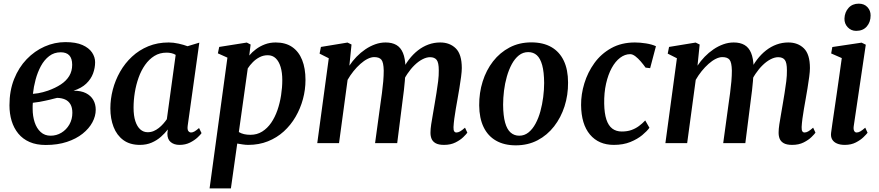

<svg xmlns="http://www.w3.org/2000/svg" viewBox="-20 -802 4926 1076"><path d="M236.5 10.5Q184 10.5 145.8 -6.2Q107.5 -23 82.5 -53.5Q57.5 -84 45.2 -124.5Q33 -165 33 -212Q33 -293.5 59 -358.8Q85 -424 129.5 -470.2Q174 -516.5 230.2 -541.2Q286.5 -566 346.5 -566Q405.5 -566 442 -549.8Q478.5 -533.5 495.8 -507.8Q513 -482 513 -453.5Q513 -421.5 501.5 -390.2Q490 -359 463.5 -333.5Q437 -308 392 -293.5Q434 -294 461.5 -280Q489 -266 502.8 -242Q516.5 -218 516.5 -187Q516.5 -151.5 497.8 -116.5Q479 -81.5 443 -52.8Q407 -24 355 -6.8Q303 10.5 236.5 10.5ZM263.5 -41.5Q296.5 -41.5 324.2 -58.2Q352 -75 368.8 -104.2Q385.5 -133.5 385.5 -170Q385.5 -199 374.8 -217.5Q364 -236 344.8 -244.5Q325.5 -253 300 -253.5Q292.5 -252 282.2 -249.2Q272 -246.5 260.2 -243.5Q248.5 -240.5 235.5 -238Q219.5 -234.5 201.8 -231.2Q184 -228 164 -226Q163 -218 163 -209.5Q163 -201 163 -192.5Q163 -151 174.2 -116.8Q185.5 -82.5 208 -62Q230.5 -41.5 263.5 -41.5ZM164.5 -276Q180 -277 193.8 -279.5Q207.5 -282 221 -285.5Q234.5 -289 249 -294Q291 -309 321.2 -329Q351.5 -349 368 -376.2Q384.5 -403.5 384.5 -439Q384.5 -474.5 368.2 -491.8Q352 -509 320.5 -509Q283.5 -509 255.8 -487.8Q228 -466.5 209.2 -431.8Q190.5 -397 179.5 -356Q168.5 -315 164.5 -276Z M1032 -98.5Q1029 -76.5 1035.2 -68Q1041.5 -59.5 1051 -59.5Q1059.5 -59.5 1069.8 -65.2Q1080 -71 1095.5 -84.5L1109.5 -56Q1104.5 -48 1087.5 -32Q1070.5 -16 1044.8 -3Q1019 10 986 10Q956 10 937 -5.5Q918 -21 918 -53L920.5 -76.5Q904.5 -55.5 882 -35.5Q859.5 -15.5 830.2 -2.8Q801 10 764 10Q708 10 671.2 -17Q634.5 -44 616.5 -90.5Q598.5 -137 598.5 -194.5Q598.5 -247 612.2 -299.8Q626 -352.5 653 -400Q680 -447.5 719.8 -484.5Q759.5 -521.5 811.2 -542.8Q863 -564 925.5 -564Q951.5 -564 980.8 -557.5Q1010 -551 1031 -543L1097 -563ZM964.5 -494.5Q954 -501 940.8 -504Q927.5 -507 913.5 -507Q875 -507 845.2 -488.5Q815.5 -470 793.2 -438.5Q771 -407 756.8 -367Q742.5 -327 735.5 -283.5Q728.5 -240 728.5 -198.5Q728.5 -153.5 738.5 -123Q748.5 -92.5 766.2 -76.8Q784 -61 807.5 -61Q825.5 -61 841 -67.5Q856.5 -74 870 -84.8Q883.5 -95.5 895 -108.5Q906.5 -121.5 915 -134Z M1154.5 254 1254.5 -479 1201 -503 1208.5 -539 1363 -563.5 1384.5 -552.5 1377 -491Q1392.5 -510 1414.8 -526.5Q1437 -543 1464.5 -553.5Q1492 -564 1525 -564Q1580.5 -564 1617.5 -538.5Q1654.5 -513 1673.2 -466Q1692 -419 1692 -354Q1692 -299.5 1677.8 -246.8Q1663.5 -194 1636.5 -147.5Q1609.5 -101 1570.5 -65.5Q1531.5 -30 1481.2 -10Q1431 10 1371.5 10Q1356.5 10 1340.5 7.5Q1324.5 5 1309.5 2.5L1274 254ZM1318.5 -62Q1331.5 -54 1347.8 -50.2Q1364 -46.5 1383.5 -46.5Q1420.5 -46.5 1449.5 -64.8Q1478.5 -83 1499.8 -114Q1521 -145 1534.8 -184.8Q1548.5 -224.5 1555.2 -268Q1562 -311.5 1562 -353.5Q1562 -395 1552.8 -426.2Q1543.5 -457.5 1525.5 -475Q1507.5 -492.5 1480.5 -492.5Q1456 -492.5 1434.8 -481.5Q1413.5 -470.5 1396.8 -453.5Q1380 -436.5 1368.5 -418.5Z M1950 -552.5 1938 -434Q1955.5 -460.5 1978.2 -484Q2001 -507.5 2027.5 -525.5Q2054 -543.5 2082.8 -553.8Q2111.5 -564 2141 -564Q2177 -564 2201.2 -550Q2225.5 -536 2238.2 -505.5Q2251 -475 2252.5 -425.5Q2252.5 -419 2252.2 -411.5Q2252 -404 2251.5 -396Q2251 -388 2250 -379.5L2232 -401.5Q2249 -438.5 2271.8 -468.2Q2294.5 -498 2322 -519.5Q2349.5 -541 2381 -552.5Q2412.5 -564 2447 -564Q2500.5 -564 2534.2 -531Q2568 -498 2568 -420.5Q2568 -402 2564 -371.5Q2560 -341 2554.5 -307.8Q2549 -274.5 2544 -246.5Q2539.5 -221 2534.5 -192.5Q2529.5 -164 2526 -137.2Q2522.5 -110.5 2521.5 -90Q2521 -72.5 2525.5 -66Q2530 -59.5 2537.5 -59.5Q2547.5 -59.5 2558.2 -65.5Q2569 -71.5 2586 -86.5L2599 -58.5Q2593.5 -50.5 2576.8 -34Q2560 -17.5 2532.8 -3.8Q2505.5 10 2468.5 10Q2438 10 2421.2 0.5Q2404.5 -9 2398.2 -25Q2392 -41 2392.5 -60.5Q2392.5 -78.5 2396.5 -105.2Q2400.5 -132 2406 -162Q2411.5 -192 2416 -220.5Q2420.5 -248 2426 -281Q2431.5 -314 2435.5 -347Q2439.5 -380 2439 -408Q2439 -451 2427.2 -466.2Q2415.5 -481.5 2390 -481.5Q2370.5 -481.5 2348 -470Q2325.5 -458.5 2303.8 -437.5Q2282 -416.5 2263 -388.2Q2244 -360 2231 -326.5L2252 -398Q2251 -375.5 2248.8 -348.8Q2246.5 -322 2243.5 -295.5Q2240.5 -269 2237 -245L2206 0H2082L2112 -219.5Q2116 -247.5 2120.5 -280.5Q2125 -313.5 2127.8 -346.2Q2130.5 -379 2130.5 -406.5Q2129.5 -452.5 2117.5 -467.2Q2105.5 -482 2077 -482Q2060 -482 2040 -472Q2020 -462 1999.8 -444Q1979.5 -426 1961 -403Q1942.5 -380 1928 -354.5L1880 0H1758L1822.5 -475.5L1771 -501.5L1778.5 -539L1927.5 -563.5Z M2957.5 -564.5Q3024 -564.5 3069.8 -538.2Q3115.5 -512 3139.5 -461.8Q3163.5 -411.5 3163.5 -339Q3164 -269.5 3143.8 -206.2Q3123.5 -143 3085.2 -93.8Q3047 -44.5 2992.8 -16Q2938.5 12.5 2870.5 12.5Q2805.5 12.5 2759.8 -13.8Q2714 -40 2690 -90Q2666 -140 2665.5 -211.5Q2665 -282 2685 -345.5Q2705 -409 2743.2 -458.2Q2781.5 -507.5 2835.8 -536Q2890 -564.5 2957.5 -564.5ZM2940.5 -510Q2911 -510 2888 -491.8Q2865 -473.5 2848.2 -442.5Q2831.5 -411.5 2820.5 -373Q2809.5 -334.5 2804.5 -293.5Q2799.5 -252.5 2799.5 -215Q2800 -153 2810.8 -114.8Q2821.5 -76.5 2841.8 -59Q2862 -41.5 2890 -41.5Q2919 -41.5 2941.8 -59.8Q2964.5 -78 2981.2 -109Q2998 -140 3008.5 -178.5Q3019 -217 3024.2 -258Q3029.5 -299 3029.5 -337Q3029 -399 3018.5 -437Q3008 -475 2988.5 -492.5Q2969 -510 2940.5 -510Z M3420 10Q3335 10 3286.2 -48Q3237.5 -106 3236.5 -213.5Q3236 -273.5 3254.8 -335Q3273.5 -396.5 3311 -448.5Q3348.5 -500.5 3405.5 -532.2Q3462.5 -564 3538 -564Q3566.5 -564 3600 -558.8Q3633.5 -553.5 3656 -543L3623.5 -420L3598 -423Q3586 -440 3571 -457.5Q3556 -475 3540.5 -486.8Q3525 -498.5 3511.5 -498.5Q3482 -498.5 3455.2 -478.2Q3428.5 -458 3408.2 -421Q3388 -384 3376.5 -333.2Q3365 -282.5 3366 -221Q3367 -167 3378.2 -132.5Q3389.5 -98 3411.2 -81.5Q3433 -65 3464.5 -65Q3495 -65 3518.2 -73.2Q3541.5 -81.5 3560.5 -95.5Q3579.5 -109.5 3596 -127L3619.5 -86Q3606.5 -67.5 3579.5 -45Q3552.5 -22.5 3512.5 -6.2Q3472.5 10 3420 10Z M3901 -552.5 3889 -434Q3906.5 -460.5 3929.2 -484Q3952 -507.5 3978.5 -525.5Q4005 -543.5 4033.8 -553.8Q4062.5 -564 4092 -564Q4128 -564 4152.2 -550Q4176.5 -536 4189.2 -505.5Q4202 -475 4203.5 -425.5Q4203.5 -419 4203.2 -411.5Q4203 -404 4202.5 -396Q4202 -388 4201 -379.5L4183 -401.5Q4200 -438.5 4222.8 -468.2Q4245.5 -498 4273 -519.5Q4300.5 -541 4332 -552.5Q4363.5 -564 4398 -564Q4451.5 -564 4485.2 -531Q4519 -498 4519 -420.5Q4519 -402 4515 -371.5Q4511 -341 4505.5 -307.8Q4500 -274.5 4495 -246.5Q4490.5 -221 4485.5 -192.5Q4480.5 -164 4477 -137.2Q4473.5 -110.5 4472.5 -90Q4472 -72.5 4476.5 -66Q4481 -59.5 4488.5 -59.5Q4498.5 -59.5 4509.2 -65.5Q4520 -71.5 4537 -86.5L4550 -58.5Q4544.5 -50.5 4527.8 -34Q4511 -17.5 4483.8 -3.8Q4456.5 10 4419.5 10Q4389 10 4372.2 0.5Q4355.5 -9 4349.2 -25Q4343 -41 4343.5 -60.5Q4343.5 -78.5 4347.5 -105.2Q4351.5 -132 4357 -162Q4362.5 -192 4367 -220.5Q4371.5 -248 4377 -281Q4382.5 -314 4386.5 -347Q4390.5 -380 4390 -408Q4390 -451 4378.2 -466.2Q4366.5 -481.5 4341 -481.5Q4321.5 -481.5 4299 -470Q4276.5 -458.5 4254.8 -437.5Q4233 -416.5 4214 -388.2Q4195 -360 4182 -326.5L4203 -398Q4202 -375.5 4199.8 -348.8Q4197.5 -322 4194.5 -295.5Q4191.5 -269 4188 -245L4157 0H4033L4063 -219.5Q4067 -247.5 4071.5 -280.5Q4076 -313.5 4078.8 -346.2Q4081.5 -379 4081.5 -406.5Q4080.5 -452.5 4068.5 -467.2Q4056.5 -482 4028 -482Q4011 -482 3991 -472Q3971 -462 3950.8 -444Q3930.5 -426 3912 -403Q3893.5 -380 3879 -354.5L3831 0H3709L3773.5 -475.5L3722 -501.5L3729.5 -539L3878.5 -563.5Z M4714.5 10Q4688.5 10 4670.5 2.2Q4652.5 -5.5 4643.8 -20.2Q4635 -35 4637.5 -57Q4640 -77 4644.8 -110Q4649.5 -143 4655.8 -185Q4662 -227 4669 -275.2Q4676 -323.5 4683.2 -374.8Q4690.5 -426 4697.5 -476.5L4638 -502.5L4644.5 -538.5L4808.5 -563L4832 -551.5L4764.5 -95.5Q4762 -77.5 4766.8 -68.5Q4771.5 -59.5 4780.5 -59.5Q4790.5 -59.5 4801.2 -65.5Q4812 -71.5 4829 -86.5L4842 -58Q4836 -50 4819.5 -33.8Q4803 -17.5 4776.5 -3.8Q4750 10 4714.5 10ZM4778 -629Q4750 -629 4730.8 -649.2Q4711.5 -669.5 4712.5 -698.5Q4714 -734 4735.5 -757.8Q4757 -781.5 4792.5 -781.5Q4823.5 -781.5 4841.5 -761.8Q4859.5 -742 4859 -715Q4859 -678.5 4837.8 -653.8Q4816.5 -629 4778 -629Z"/></svg>

Font: Merriweather 28pt SemiBold
Style: Italic
Weight: 600
Italic angle: -7.8°
Version: Version 2.101